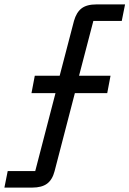

<svg xmlns="http://www.w3.org/2000/svg" viewBox="-81 -718 588 872"><path d="M-46 59H79L171 -295H62L77 -374H190L255 -623Q266 -662 289.5 -680Q313 -698 357 -698H487L472 -623H343L278 -374H421L406 -295H259L167 59Q157 98 133 116Q109 134 65 134H-61Z"/></svg>

Font: IBM Plex Sans Cond Text
Style: Italic
Weight: 450
Width: 3
Italic angle: -11°
Designer: Mike Abbink, Paul van der Laan, Pieter van Rosmalen
Foundry: Bold Monday
Version: Version 1.3